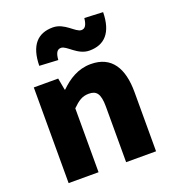

<svg xmlns="http://www.w3.org/2000/svg" viewBox="-151 -961 960 1073"><g transform="rotate(-20 329.0 -424.0)"><path d="M72 0H250V-380C284 -413 308 -431 348 -431C393 -431 414 -409 414 -330V0H592V-352C592 -494 539 -583 415 -583C338 -583 280 -544 233 -498H230L217 -569H72ZM436 -656C525 -656 578 -710 580 -832L470 -837C465 -794 453 -779 432 -779C398 -779 356 -848 286 -848C196 -848 144 -794 142 -672L253 -666C256 -710 269 -725 290 -725C324 -725 365 -656 436 -656Z"/></g></svg>

Font: ChiuKong Gothic MN Heavy
Style: Regular
Weight: 900
Designer: Ryoko NISHIZUKA 西塚涼子 (kana, bopomofo & ideographs); Paul D. Hunt (Latin, Greek & Cyrillic); Sandoll Communications 산돌커뮤니
Foundry: Adobe
Version: Version 1.300